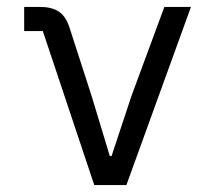

<svg xmlns="http://www.w3.org/2000/svg" viewBox="-20 -536 640 556"><path d="M253 0 104 -446H50V-516H95Q129 -516 149.5 -503Q170 -490 181 -457L245 -259L298 -84H303L361 -259L456 -516H533L346 0Z"/></svg>

Font: iA Writer Quattro V
Style: Regular
Weight: 400
Designer: Mike Abbink, Paul van der Laan, Pieter van Rosmalen, Oliver Reichenstein
Foundry: Information Architects Inc.
Version: Version 2.000